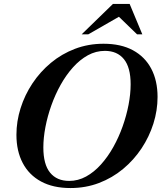

<svg xmlns="http://www.w3.org/2000/svg" viewBox="-20 -938 816 970"><path d="M199 -193Q199 -107.5 233 -65.8Q267 -24 329.5 -24Q374.5 -24 415 -46.2Q455.5 -68.5 490.2 -107.2Q525 -146 552.5 -195.2Q580 -244.5 599.5 -299.2Q619 -354 629.5 -408.8Q640 -463.5 640 -512Q640 -597.5 606 -639.2Q572 -681 510 -681Q464.5 -681 424 -658.8Q383.5 -636.5 348.8 -597.8Q314 -559 286.5 -509.8Q259 -460.5 239.5 -405.8Q220 -351 209.5 -296.2Q199 -241.5 199 -193ZM776 -448Q776 -380 755 -313.5Q734 -247 695 -188.2Q656 -129.5 601.5 -84.2Q547 -39 480 -13.5Q413 12 336 12Q248.5 12 187.5 -21Q126.5 -54 94.8 -114.5Q63 -175 63 -257Q63 -325 84 -391.5Q105 -458 144 -516.8Q183 -575.5 237.5 -620.8Q292 -666 359.2 -691.5Q426.5 -717 503 -717Q591 -717 651.8 -684Q712.5 -651 744.2 -590.8Q776 -530.5 776 -448ZM392.5 -764.5 550.5 -918H635L699 -764.5H672.5L565.5 -868H606.5L426 -764.5Z"/></svg>

Font: Newsreader 60pt SemiBold
Style: Italic
Weight: 600
Italic angle: -17°
Designer: Hugues Gentile
Foundry: Production Type
Version: Version 1.003